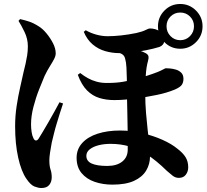

<svg xmlns="http://www.w3.org/2000/svg" viewBox="-20 -875 1040 965"><path d="M545 53Q497 53 456 39Q415 25 390 -5Q365 -35 365 -82Q365 -125 393 -156Q421 -187 470.5 -203Q520 -219 583 -219Q640 -219 695 -206Q750 -193 796 -172.5Q842 -152 871 -128Q900 -106 913 -84.5Q926 -63 926 -34Q926 -13 914 3Q902 19 879 19Q861 19 847 7.5Q833 -4 819 -16Q765 -69 719 -98Q673 -127 629 -139.5Q585 -152 536 -152Q503 -152 475.5 -145Q448 -138 431 -124.5Q414 -111 414 -92Q414 -65 441 -53Q468 -41 519 -41Q567 -41 594.5 -63Q622 -85 622 -123Q622 -177 621.5 -223.5Q621 -270 620 -308Q619 -346 618.5 -376Q618 -406 618 -426Q618 -450 617.5 -479.5Q617 -509 615.5 -536Q614 -563 609 -580Q605 -600 584 -607.5Q563 -615 549 -619L590 -636Q609 -635 632 -631Q655 -627 676.5 -621.5Q698 -616 710 -609Q724 -602 726 -592.5Q728 -583 724 -569Q715 -538 712.5 -493.5Q710 -449 710 -408Q710 -352 714 -306.5Q718 -261 722 -223.5Q726 -186 730 -153Q734 -120 734 -89Q734 -50 714.5 -17.5Q695 15 653.5 34Q612 53 545 53ZM188 70Q173 70 153.5 62.5Q134 55 113 24Q87 -13 71.5 -82.5Q56 -152 56 -240Q56 -292 63.5 -341.5Q71 -391 81 -434.5Q91 -478 98 -511Q104 -534 108.5 -554.5Q113 -575 116.5 -596.5Q120 -618 120 -643Q120 -680 103 -715Q86 -750 73 -770L81 -779Q104 -774 126.5 -766.5Q149 -759 174 -743Q194 -731 213.5 -707.5Q233 -684 246.5 -657.5Q260 -631 260 -607Q260 -594 252 -578.5Q244 -563 231 -542.5Q218 -522 204 -493Q193 -467 176.5 -425.5Q160 -384 148 -337.5Q136 -291 136 -250Q136 -230 139 -211Q142 -192 147 -183Q152 -170 159.5 -169Q167 -168 174 -178Q181 -189 194.5 -211.5Q208 -234 223.5 -261Q239 -288 254 -315Q269 -342 279 -361L297 -355Q289 -332 281 -306Q273 -280 265 -254Q257 -228 251 -203Q245 -178 240 -158Q235 -132 231.5 -108Q228 -84 228 -70Q228 -40 234 -23Q240 -6 240 16Q240 39 227.5 54.5Q215 70 188 70ZM554 -372Q514 -372 479.5 -382.5Q445 -393 417.5 -420.5Q390 -448 371 -499L383 -508Q402 -493 422 -482Q442 -471 465.5 -464.5Q489 -458 517 -458Q565 -458 598.5 -464Q632 -470 662 -477Q690 -485 719.5 -494.5Q749 -504 772 -513Q789 -520 800 -526Q811 -532 813 -532Q819 -532 833 -531Q847 -530 863 -525.5Q879 -521 890.5 -510Q902 -499 902 -479Q902 -461 894 -449Q886 -437 859 -425Q818 -408 768.5 -398Q719 -388 672 -381Q638 -377 610.5 -374.5Q583 -372 554 -372ZM580 -608Q544 -608 509 -618Q474 -628 446 -651.5Q418 -675 401 -715L411 -723Q435 -709 464 -701Q493 -693 521 -693Q552 -693 589 -697Q626 -701 665 -709Q696 -716 711.5 -724Q727 -732 733 -732Q761 -732 783.5 -717.5Q806 -703 806 -677Q806 -660 799 -651.5Q792 -643 781 -639Q752 -630 714 -622.5Q676 -615 640.5 -611.5Q605 -608 580 -608ZM886 -630Q839 -630 806.5 -663Q774 -696 774 -743Q774 -789 806.5 -822Q839 -855 886 -855Q932 -855 965 -822Q998 -789 998 -743Q998 -696 965 -663Q932 -630 886 -630ZM886 -673Q915 -673 935 -693.5Q955 -714 955 -743Q955 -772 935 -792Q915 -812 886 -812Q857 -812 837 -792Q817 -772 817 -743Q817 -714 837 -693.5Q857 -673 886 -673Z"/></svg>

Font: Noto Serif TC ExtraBold
Style: Regular
Weight: 800
Designer: Ryoko NISHIZUKA 西塚涼子 (kana & ideographs); Frank Grießhammer (Latin, Greek & Cyrillic); Wenlong ZHANG 张文龙 (bopomofo); San
Foundry: Adobe
Version: Version 2.002-H1;hotconv 1.1.0;makeotfexe 2.6.0